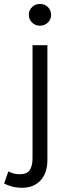

<svg xmlns="http://www.w3.org/2000/svg" viewBox="-80 -710 338 956"><path d="M30.5 225Q2.5 225 -20 218.8Q-42.5 212.5 -59.5 204L-38.5 143.5Q-26 149.5 -13.5 153.5Q-1 157.5 18 157.5Q54 157.5 68 137Q82 116.5 82 77V-485H156V87Q156 130 140.8 160.8Q125.5 191.5 97.5 208.2Q69.5 225 30.5 225ZM119 -582Q96 -582 79.8 -597.5Q63.5 -613 63.5 -636Q63.5 -659.5 79.8 -675Q96 -690.5 119 -690.5Q142 -690.5 158.2 -675Q174.5 -659.5 174.5 -636Q174.5 -613 158.2 -597.5Q142 -582 119 -582Z"/></svg>

Font: Geologica Thin Roman ExtraLight
Style: Regular
Weight: 250
Version: Version 1.010;gftools[0.9.28]